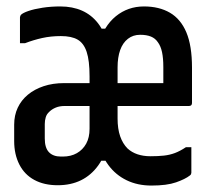

<svg xmlns="http://www.w3.org/2000/svg" viewBox="-20 -565 640 596"><path d="M167 -545Q205 -545 234.5 -532Q264 -519 284.5 -492.5Q305 -466 314 -425L280 -476H322L285 -425Q302 -484 339.5 -514.5Q377 -545 427 -545Q474 -545 507.5 -525.5Q541 -506 558.5 -464.5Q576 -423 576 -355Q576 -329 576 -301Q576 -273 576 -246Q576 -243 575 -240.5Q574 -238 571.5 -237Q569 -236 566 -236Q538 -236 510 -236Q482 -236 454 -236Q426 -236 398.5 -236Q371 -236 343 -236L303 -229V-307Q326 -307 348.5 -307Q371 -307 395 -307Q419 -307 441.5 -307Q464 -307 487 -307Q487 -315 487 -323.5Q487 -332 487 -340.5Q487 -349 487 -357Q487 -384 483 -403Q479 -422 470 -434Q462 -446 448.5 -451.5Q435 -457 415 -457Q393 -457 377 -444.5Q361 -432 353 -409.5Q345 -387 345 -356V-197Q345 -165 353 -142Q361 -119 376 -104Q389 -92 407 -86Q425 -80 447 -80Q471 -80 489 -82Q507 -84 523 -90Q539 -96 557 -108H574Q574 -88 574 -68Q574 -48 574 -29Q574 -27 573 -24.5Q572 -22 569 -20Q555 -9 526.5 1Q498 11 450 11Q407 11 373 -5.5Q339 -22 316.5 -52.5Q294 -83 283 -127L318 -66H281L317 -127Q307 -82 285 -51.5Q263 -21 231.5 -5.5Q200 10 159 10Q117 10 86.5 -6.5Q56 -23 40 -54.5Q24 -86 24 -127V-178Q24 -207 35 -230.5Q46 -254 66.5 -271Q87 -288 115.5 -297.5Q144 -307 179 -307Q201 -307 218.5 -307Q236 -307 250.5 -307Q265 -307 279 -307H296V-236Q285 -236 266 -236Q247 -236 225 -236Q203 -236 181 -236Q165 -236 153 -231Q141 -226 133 -218Q125 -211 122 -201Q119 -191 119 -180V-135Q119 -106 132 -92.5Q145 -79 169 -79H175Q200 -79 218.5 -89.5Q237 -100 247.5 -119Q258 -138 258 -165V-328Q258 -377 249 -404Q240 -431 221 -442Q202 -453 169 -453Q138 -453 111 -447Q84 -441 58 -431H42Q42 -451 42 -470.5Q42 -490 42 -511Q42 -513 43 -515.5Q44 -518 45 -519Q51 -525 68.5 -531Q86 -537 112 -541Q138 -545 167 -545Z"/></svg>

Font: Recursive Monospace Medium
Style: Regular
Weight: 500
Version: Version 1.047